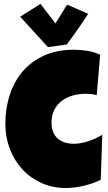

<svg xmlns="http://www.w3.org/2000/svg" viewBox="-20 -946 553 979"><path d="M490.7 -667 473.1 -460.9Q459 -464.8 445.3 -466.3Q431.6 -467.8 417.5 -467.8Q382.8 -467.8 351.3 -459Q319.8 -450.2 295.7 -432.1Q271.5 -414.1 257.1 -386.5Q242.7 -358.9 242.7 -321.3Q242.7 -293.9 250.7 -273.7Q258.8 -253.4 273.7 -240Q288.6 -226.6 309.8 -219.7Q331.1 -212.9 356.9 -212.9Q375 -212.9 394 -216.6Q413.1 -220.2 432.1 -226.6Q451.2 -232.9 468.8 -241.2Q486.3 -249.5 501.5 -258.8L493.7 -29.3Q474.6 -19.5 452.6 -12Q430.7 -4.4 407.5 1.2Q384.3 6.8 361.1 9.8Q337.9 12.7 316.9 12.7Q247.6 12.7 190.7 -13.2Q133.8 -39.1 93 -83.7Q52.2 -128.4 29.8 -187.5Q7.3 -246.6 7.3 -313.5Q7.3 -393.6 30 -462.9Q52.7 -532.2 96.9 -583.3Q141.1 -634.3 206.3 -663.3Q271.5 -692.4 356 -692.4Q389.6 -692.4 424.3 -687Q459 -681.6 490.7 -667ZM429.7 -875.5Q420.4 -860.4 407.2 -841.1Q394 -821.8 379.4 -800.8Q364.7 -779.8 349.4 -758.5Q334 -737.3 320.3 -719.2L224.6 -705.6L83 -860.8L186.5 -926.3L262.7 -826.7L322.3 -922.4Z"/></svg>

Font: Luckiest Guy
Style: Regular
Weight: 400
Designer: Astigmatic (AOETI)
Foundry: Astigmatic (AOETI)
Version: Version 1.000